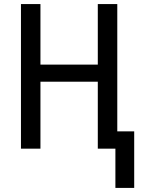

<svg xmlns="http://www.w3.org/2000/svg" viewBox="-20 -734 707 948"><path d="M549.8 193.8V0H462.9V-330.6H179.7V0H83.5V-713.9H179.7V-415H462.9V-713.9H559.1V-85.4H642.6V193.8Z"/></svg>

Font: Open Sans SemiCondensed Medium
Style: Regular
Weight: 500
Width: 4
Designer: Monotype Design Team
Foundry: Monotype Imaging Inc.
Version: Version 3.000